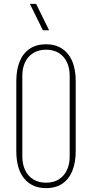

<svg xmlns="http://www.w3.org/2000/svg" viewBox="-20 -963 474 989"><path d="M217 6Q179 6 150.5 -7.5Q122 -21 102.5 -46Q83 -71 73.5 -106Q64 -141 64 -185V-544Q64 -603 81 -645.5Q98 -688 132.5 -711.5Q167 -735 217 -735Q255 -735 283.5 -721.5Q312 -708 331.5 -683Q351 -658 360.5 -623Q370 -588 370 -544V-185Q370 -127 353 -84Q336 -41 302 -17.5Q268 6 217 6ZM217 -22Q256 -22 283 -39Q310 -56 324.5 -86.5Q339 -117 339 -157V-572Q339 -613 324.5 -643Q310 -673 283 -690Q256 -707 217 -707Q179 -707 151.5 -690Q124 -673 109.5 -643Q95 -613 95 -572V-157Q95 -117 109.5 -86.5Q124 -56 151.5 -39Q179 -22 217 -22ZM201 -807 134 -943H166L233 -807Z"/></svg>

Font: Hubot Sans Condensed ExtraLight
Style: Regular
Weight: 200
Width: 3
Designer: Deni Anggara
Foundry: GitHub, Inc., Subsidiary of Microsoft Corporation
Version: Version 2.000